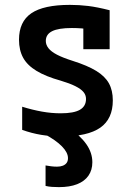

<svg xmlns="http://www.w3.org/2000/svg" viewBox="-20 -550 540 788"><path d="M233 10Q189 10 149.5 3.5Q110 -3 71 -17V-112Q113 -99 152 -92Q191 -85 229 -85Q283 -85 308 -99.5Q333 -114 333 -144Q333 -160 322.5 -172.5Q312 -185 289 -196.5Q266 -208 229 -219Q168 -236 130 -259Q92 -282 75 -313Q58 -344 58 -387Q58 -461 108.5 -495.5Q159 -530 267 -530Q305 -530 342 -525.5Q379 -521 430 -508V-348H322V-488L370 -426Q336 -432 315 -433.5Q294 -435 275 -435Q220 -435 194 -422Q168 -409 168 -382Q168 -366 179 -352Q190 -338 214 -325.5Q238 -313 279 -300Q339 -281 375 -259Q411 -237 427 -208Q443 -179 443 -138Q443 -62 391.5 -26Q340 10 233 10ZM222 218Q207 218 193 217Q179 216 167 213V129Q178 131 190 132.5Q202 134 214 134Q228 134 238 130Q248 126 253.5 118.5Q259 111 259 99Q259 76 234 50.5Q209 25 162 0L261 -27Q310 7 334.5 42Q359 77 359 116Q359 148 343 171Q327 194 296.5 206Q266 218 222 218Z"/></svg>

Font: M PLUS Code Latin Medium
Style: Regular
Weight: 500
Designer: Coji Morishita
Foundry: UNDERFOREST DESIGN
Version: Version 1.002; ttfautohint (v1.8.3)